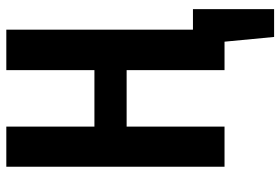

<svg xmlns="http://www.w3.org/2000/svg" viewBox="-160 -571 888 608"><g transform="rotate(-90 284.0 -267.0)"><path d="M494 -100H559V157H471L456 0H366V-310H187V0H60V-691H187V-412H366V-691H494Z"/></g></svg>

Font: Fira Sans Extra Condensed Medium
Style: Regular
Weight: 500
Width: 1
Designer: Carrois Corporate & Edenspiekermann AG
Foundry: Carrois Corporate GbR & Edenspiekermann AG
Version: Version 4.203